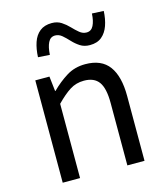

<svg xmlns="http://www.w3.org/2000/svg" viewBox="-118 -895 847 984"><g transform="rotate(-15 305.0 -402.5)"><path d="M92 0V-543H167L176 -464H178Q217 -503 260.5 -530Q304 -557 360 -557Q446 -557 486 -502.5Q526 -448 526 -344V0H435V-332Q435 -409 410.5 -443Q386 -477 332 -477Q290 -477 257 -456Q224 -435 184 -394V0ZM410 -645Q380 -645 358.5 -659Q337 -673 319.5 -692Q302 -711 285.5 -725Q269 -739 249 -739Q224 -739 212 -714.5Q200 -690 198 -650L136 -654Q138 -698 149.5 -732Q161 -766 185.5 -785.5Q210 -805 249 -805Q278 -805 299.5 -791Q321 -777 338.5 -758.5Q356 -740 373 -726Q390 -712 410 -712Q435 -712 447 -736Q459 -760 461 -799L523 -796Q521 -753 509 -719Q497 -685 473 -665Q449 -645 410 -645Z"/></g></svg>

Font: Noto Sans JP Thin
Style: Regular
Weight: 400
Version: Version 2.004-H2;hotconv 1.0.118;makeotfexe 2.5.65603